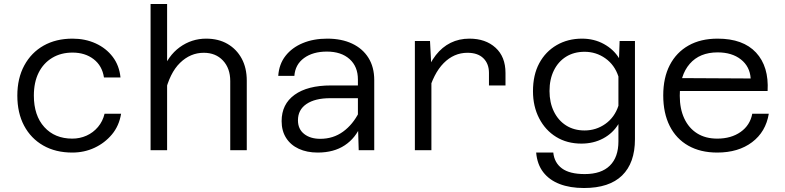

<svg xmlns="http://www.w3.org/2000/svg" viewBox="-20 -754 3940 964"><path d="M343 12Q259 12 197 -23.5Q135 -59 101 -123Q67 -187 67 -274Q67 -361 102 -425.5Q137 -490 199 -525Q261 -560 344 -560Q408 -560 460.5 -536Q513 -512 546 -468.5Q579 -425 585 -365H502Q493 -424 450 -457Q407 -490 344 -490Q286 -490 242 -463.5Q198 -437 174 -389Q150 -341 150 -274Q150 -174 202.5 -116Q255 -58 343 -58Q381 -58 414.5 -73Q448 -88 472 -116.5Q496 -145 505 -183H588Q578 -122 542 -79Q506 -36 454.5 -12Q403 12 343 12Z M1136 0V-347Q1136 -411 1099.5 -450Q1063 -489 1003 -489Q936 -489 884 -438.5Q832 -388 808 -285L793 -391Q823 -474 882.5 -517Q942 -560 1015 -560Q1077 -560 1122.5 -533.5Q1168 -507 1193.5 -460Q1219 -413 1219 -349V0ZM736 0V-734H819V0Z M1781 0 1777 -133V-355Q1777 -420 1735 -457.5Q1693 -495 1621 -495Q1551 -495 1506.5 -462.5Q1462 -430 1458 -373H1377Q1381 -432 1413.5 -473.5Q1446 -515 1500 -537.5Q1554 -560 1623 -560Q1695 -560 1748 -535Q1801 -510 1830 -463.5Q1859 -417 1859 -352V0ZM1575 12Q1521 12 1480 -7Q1439 -26 1416.5 -61.5Q1394 -97 1394 -146Q1394 -231 1459 -278Q1524 -325 1642 -325H1790V-261H1638Q1562 -261 1519 -232Q1476 -203 1476 -150Q1476 -106 1507 -81.5Q1538 -57 1588 -57Q1653 -57 1702.5 -93Q1752 -129 1783 -191L1793 -127Q1766 -61 1711 -24.5Q1656 12 1575 12Z M2435 -325V-388Q2435 -434 2407 -461.5Q2379 -489 2327 -489Q2259 -489 2207.5 -437Q2156 -385 2129 -283L2115 -375Q2136 -436 2168 -477Q2200 -518 2242.5 -539Q2285 -560 2337 -560Q2418 -560 2468 -514.5Q2518 -469 2518 -388V-325ZM2063 0V-548H2139L2146 -415V0Z M3088 -462 3091 -548H3168V-55Q3168 64 3103.5 127Q3039 190 2912 190Q2842 190 2790 170Q2738 150 2707.5 110.5Q2677 71 2672 12H2758Q2763 63 2801.5 91.5Q2840 120 2916 120Q2999 120 3042 77.5Q3085 35 3085 -44V-131Q3057 -85 3008.5 -59Q2960 -33 2899 -33Q2827 -33 2772.5 -66.5Q2718 -100 2687 -160Q2656 -220 2656 -296Q2656 -378 2687.5 -436.5Q2719 -495 2775 -527.5Q2831 -560 2902 -560Q2963 -560 3012 -533Q3061 -506 3088 -462ZM2915 -99Q2973 -99 3019.5 -132Q3066 -165 3085 -223V-370Q3066 -428 3019.5 -461Q2973 -494 2915 -494Q2862 -494 2822.5 -469.5Q2783 -445 2761 -400.5Q2739 -356 2739 -297Q2739 -239 2761 -194Q2783 -149 2822.5 -124Q2862 -99 2915 -99Z M3581 12Q3497 12 3436 -22.5Q3375 -57 3342.5 -121.5Q3310 -186 3310 -275Q3310 -364 3343 -427.5Q3376 -491 3437 -525.5Q3498 -560 3583 -560Q3711 -560 3776 -490Q3841 -420 3834 -297H3376V-362L3749 -360Q3745 -420 3700 -455.5Q3655 -491 3583 -491Q3493 -491 3443 -433.5Q3393 -376 3393 -273Q3393 -208 3415.5 -159.5Q3438 -111 3480 -84.5Q3522 -58 3581 -58Q3651 -58 3698.5 -91.5Q3746 -125 3757 -183H3840Q3825 -92 3756 -40Q3687 12 3581 12Z"/></svg>

Font: Azeret Mono Light
Style: Regular
Weight: 300
Designer: Martin Vácha
Foundry: Displaay
Version: Version 1.002